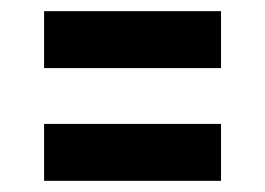

<svg xmlns="http://www.w3.org/2000/svg" viewBox="-20 -448 475 344"><path d="M376 -124V-226H59V-124ZM376 -326V-428H59V-326Z"/></svg>

Font: Raleway
Style: ExtraBold
Weight: 800
Designer: Matt McInerney, Pablo Impallari, Rodrigo Fuenzalida
Foundry: Matt McInerney, Pablo Impallari, Rodrigo Fuenzalida
Version: Version 3.000